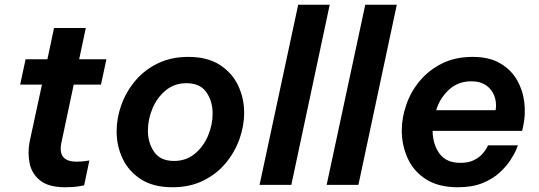

<svg xmlns="http://www.w3.org/2000/svg" viewBox="-20 -780 2273 810"><path d="M256 10Q185 10 149.5 -18.5Q114 -47 105 -91Q96 -135 105 -182L157 -423H65L88 -530H180L208 -662H342L314 -530H429L406 -423H291L239 -178Q222 -98 303 -98Q323 -98 340 -100.5Q357 -103 357 -103L335 2Q335 2 312 6Q289 10 256 10Z M708 10Q627 10 575 -23.5Q523 -57 497.5 -110.5Q472 -164 472 -226Q472 -282 492 -337.5Q512 -393 550.5 -439Q589 -485 645.5 -512.5Q702 -540 774 -540Q855 -540 907 -506.5Q959 -473 984.5 -419.5Q1010 -366 1010 -304Q1010 -248 990 -192.5Q970 -137 931.5 -91Q893 -45 836.5 -17.5Q780 10 708 10ZM714 -101Q765 -101 801.5 -131Q838 -161 857.5 -207Q877 -253 877 -301Q877 -353 850.5 -391Q824 -429 767 -429Q716 -429 679.5 -399Q643 -369 623.5 -323Q604 -277 604 -229Q604 -177 630.5 -139Q657 -101 714 -101Z M1075 0 1238 -760H1371L1209 0Z M1358 0 1521 -760H1654L1492 0Z M1912 10Q1830 10 1777.5 -23.5Q1725 -57 1700 -112Q1675 -167 1675 -229Q1675 -284 1694.5 -339.5Q1714 -395 1752 -440Q1790 -485 1845.5 -512.5Q1901 -540 1974 -540Q2044 -540 2090 -513Q2136 -486 2161 -442.5Q2186 -399 2192 -347.5Q2198 -296 2187 -247L2183 -228H1805Q1806 -170 1834.5 -131.5Q1863 -93 1922 -93Q1956 -93 1978.5 -104Q2001 -115 2014.5 -130Q2028 -145 2033.5 -156Q2039 -167 2039 -167H2165Q2165 -167 2158 -149.5Q2151 -132 2134 -105.5Q2117 -79 2088.5 -52.5Q2060 -26 2016.5 -8Q1973 10 1912 10ZM1820 -315H2071Q2076 -346 2066 -374Q2056 -402 2031.5 -419.5Q2007 -437 1968 -437Q1912 -437 1873.5 -401Q1835 -365 1820 -315Z"/></svg>

Font: Be Vietnam Pro SemiBold
Style: Italic
Weight: 600
Italic angle: -12°
Designer: Lam Bao, Tony Le, Vietanh Nguyen
Foundry: Yellow Type Foundry
Version: Version 1.002; ttfautohint (v1.8.3)